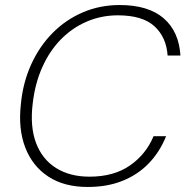

<svg xmlns="http://www.w3.org/2000/svg" viewBox="-20 -732 740 764"><path d="M329 12Q235 12 172 -29.5Q109 -71 80.5 -145Q52 -219 63 -317Q71 -403 104 -475.5Q137 -548 189.5 -601Q242 -654 310 -683Q378 -712 456 -712Q570 -712 631 -659.5Q692 -607 698 -511H647Q642 -584 594.5 -627.5Q547 -671 449 -671Q383 -671 325 -646Q267 -621 222 -575Q177 -529 148 -464Q119 -399 110 -319Q99 -228 123.5 -163Q148 -98 203 -63.5Q258 -29 336 -29Q433 -29 497 -73.5Q561 -118 591 -190H641Q615 -126 571 -81Q527 -36 466.5 -12Q406 12 329 12Z"/></svg>

Font: DM Sans 16pt ExtraLight
Style: Italic
Weight: 250
Italic angle: -10°
Version: Version 4.004;gftools[0.9.30]